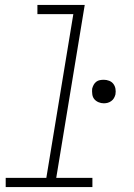

<svg xmlns="http://www.w3.org/2000/svg" viewBox="-20 -755 540 775"><path d="M3 0V-37H167L276 -698H131V-735H322L207 -37H353V0ZM399 -338Q388 -338 377.5 -342.5Q367 -347 360.5 -355Q354 -363 352.5 -374.5Q351 -386 352 -397Q354 -405 358 -412.5Q362 -420 368.5 -425Q375 -430 383 -431.5Q391 -433 399 -433Q410 -433 420.5 -429Q431 -425 437.5 -416.5Q444 -408 446 -397Q448 -386 446 -374Q444 -366 440 -359Q436 -352 429 -347Q422 -342 414.5 -340Q407 -338 399 -338Z"/></svg>

Font: Iosevka SS18 Extralight
Style: Italic
Weight: 200
Italic angle: -9°
Monospace: yes
Designer: Belleve Invis
Foundry: Belleve Invis
Version: Version 25.1.1; ttfautohint (v1.8.4)